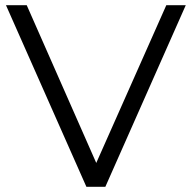

<svg xmlns="http://www.w3.org/2000/svg" viewBox="-20 -720 738 740"><path d="M313 0 3 -700H83L351 -92L621 -700H696L386 0Z"/></svg>

Font: Belfius21
Style: Regular
Weight: 400
Designer: Montserrat's base design by Julieta Ulanovsky, modified by Coast SPRL for Belfius Bank NV.
Foundry: Montserrat's base design by Julieta Ulanovsky, modified by Coast SPRL for Belfius Bank NV.
Version: Version 2.000;FEAKit 1.0